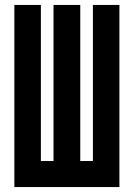

<svg xmlns="http://www.w3.org/2000/svg" viewBox="-20 -755 540 775"><path d="M38 0V-735H145V-105H196V-735H304V-105H355V-735H462V0Z"/></svg>

Font: Iosevka SS18 Extrabold
Style: Regular
Weight: 800
Monospace: yes
Designer: Belleve Invis
Foundry: Belleve Invis
Version: Version 25.1.1; ttfautohint (v1.8.4)